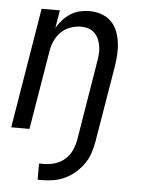

<svg xmlns="http://www.w3.org/2000/svg" viewBox="-53 -570 606 827"><g transform="rotate(5 250.0 -156.5)"><path d="M141 215V145H162Q185 145 209 138Q233 131 252 114.5Q271 98 281.5 75Q292 52 296 29L352 -312Q355 -329 356.5 -346Q358 -363 355.5 -379.5Q353 -396 346.5 -411Q340 -426 329 -437Q318 -448 302.5 -453Q287 -458 270 -458Q247 -458 223.5 -449.5Q200 -441 182.5 -423Q165 -405 155.5 -382.5Q146 -360 143 -337L87 0H8L94 -520H173L160 -442Q170 -461 185 -477.5Q200 -494 218.5 -506Q237 -518 258.5 -523Q280 -528 300 -528Q327 -528 351 -520Q375 -512 393 -495Q411 -478 420.5 -454.5Q430 -431 433.5 -405.5Q437 -380 435.5 -353.5Q434 -327 430 -301L375 29Q371 53 363 78Q355 103 340 125Q325 147 304.5 165Q284 183 260.5 194.5Q237 206 211.5 210.5Q186 215 161 215Z"/></g></svg>

Font: Iosevka Term Oblique
Style: Regular
Weight: 400
Italic angle: -9°
Monospace: yes
Designer: Belleve Invis
Foundry: Belleve Invis
Version: Version 31.4.0